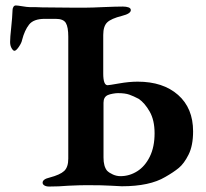

<svg xmlns="http://www.w3.org/2000/svg" viewBox="-20 -678 754 703"><path d="M136 -9Q136 -22 162 -28Q200 -38 215 -52Q230 -66 230 -97V-544Q230 -579 221 -594Q212 -609 184 -609H144Q103 -609 86.5 -588Q70 -567 61 -532Q59 -521 49 -506.5Q39 -492 33 -492Q28 -492 22.5 -501.5Q17 -511 17 -524Q17 -541 21 -577Q25 -614 26 -642Q26 -647 29 -652.5Q32 -658 38 -658Q44 -658 62 -655Q80 -652 88 -652Q116 -652 134 -651L240 -650H296Q316 -650 358 -652Q406 -654 430 -654Q442 -654 450.5 -651Q459 -648 459 -641Q459 -628 427 -620Q387 -610 372.5 -596Q358 -582 358 -550V-409Q358 -366 374 -366Q379 -366 416 -372.5Q453 -379 484 -379Q577 -379 632 -330.5Q687 -282 687 -197Q687 -145 670.5 -112Q654 -79 634.5 -63Q615 -47 585 -30Q528 4 426 4Q418 4 387.5 2Q357 0 297 0Q274 0 230 2Q196 5 160 5Q149 5 142.5 1Q136 -3 136 -9ZM546 -190Q546 -238 528 -269.5Q510 -301 488 -316Q469 -326 453.5 -331.5Q438 -337 412 -337Q404 -337 393 -335Q382 -333 375 -330Q359 -323 359 -302V-101Q359 -69 372 -53Q380 -45 393.5 -39Q407 -33 421 -33Q454 -33 482.5 -51Q511 -69 528.5 -104.5Q546 -140 546 -190Z"/></svg>

Font: EB Garamond SemiBold
Style: Regular
Weight: 600
Designer: Georg Duffner and Octavio Pardo
Foundry: Georg Duffner
Version: Version 1.000